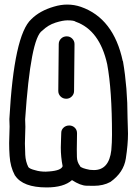

<svg xmlns="http://www.w3.org/2000/svg" viewBox="-20 -820 600 840"><path d="M270 -388Q255 -388 245 -398Q235 -408 235 -422L237 -627Q237 -641 247 -651Q257 -661 272 -661Q286 -661 296 -651Q306 -641 306 -627L304 -422Q304 -408 294 -398Q284 -388 270 -388ZM184 0Q80 0 46 -52Q45 -52 45 -53Q25 -90 22 -138Q20 -166 20 -194L22 -266L21 -299Q41 -667 117 -736Q154 -773 216 -791Q246 -800 274 -800Q305 -800 334 -790Q477 -740 517 -553L518 -552Q538 -435 538 -306V-305Q538 -290 539 -272Q540 -254 540 -235Q540 -188 530.5 -126.5Q521 -65 463 -24Q432 -7 390 -7Q385 -7 358.5 -7.5Q332 -8 295 -32Q259 0 184 0ZM196 -70Q248 -74 254 -93Q246 -133 246 -175Q246 -192 247 -209Q248 -226 248 -239Q248 -252 258 -261.5Q268 -271 283 -271Q297 -271 307 -261.5Q317 -252 317 -237L316 -166Q316 -155 316.5 -133Q317 -111 330 -94V-93Q336 -84 373 -77L391 -76Q457 -76 467 -163Q470 -197 470 -230Q470 -426 449 -539Q416 -688 311 -725Q304 -731 275 -731Q255 -731 223 -721Q191 -711 165 -686Q114 -654 90 -298Q91 -282 91 -265L89 -192Q89 -172 90.5 -142.5Q92 -113 104 -89Q110 -81 135 -75Q154 -69 180 -69Z"/></svg>

Font: Bubblez Graffiti
Style: Regular
Weight: 400
Designer: GGBotNet
Foundry: GGBotNet
Version: 1.00